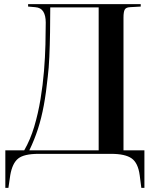

<svg xmlns="http://www.w3.org/2000/svg" viewBox="-20 -750 767 936"><path d="M6 166V-17H98Q128 -69 147 -133Q166 -197 177.5 -266.5Q189 -336 194.5 -404Q200 -472 201.5 -533Q203 -594 203 -640Q203 -674 191 -693.5Q179 -713 152 -715L117 -718V-730H666V-718L613 -715Q594 -714 588 -703Q582 -692 582 -664V-17H684V166H669L661 104Q653 44 621.5 22Q590 0 522 0H168Q97 0 68.5 23Q40 46 30 104L21 166ZM123 -17H461V-714H225Q225 -656 224 -593Q223 -530 220.5 -473Q218 -416 213 -377Q205 -298 193.5 -236Q182 -174 165 -121.5Q148 -69 123 -17Z"/></svg>

Font: Literata 72pt Medium
Style: Regular
Weight: 500
Designer: Latin by Veronika Burian and Jose Scaglione. Greek by Irene Vlachou. Cyrillic by Vera Evstafieva.
Foundry: TypeTogether
Version: Version 3.002